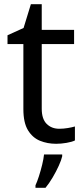

<svg xmlns="http://www.w3.org/2000/svg" viewBox="-20 -679 401 920"><path d="M264 -62Q284 -62 305 -65.5Q326 -69 339 -73V-6Q325 1 299 5.5Q273 10 249 10Q207 10 171.5 -4.5Q136 -19 114 -55Q92 -91 92 -156V-468H16V-510L93 -545L128 -659H180V-536H335V-468H180V-158Q180 -109 203.5 -85.5Q227 -62 264 -62ZM278 70Q274 88 261.5 115.5Q249 143 232.5 171Q216 199 198 221H150V209Q158 192 166.5 165.5Q175 139 182 110.5Q189 82 191 61H278Z"/></svg>

Font: Noto Sans Pau Cin Hau
Style: Regular
Weight: 400
Designer: Monotype Design Team
Foundry: Monotype Imaging Inc.
Version: Version 2.002; ttfautohint (v1.8.4.7-5d5b)